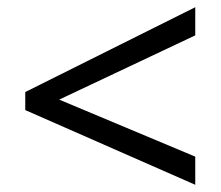

<svg xmlns="http://www.w3.org/2000/svg" viewBox="-20 -628 612 532"><path d="M521 -116 50 -323V-373L521 -608V-530L144 -352L521 -194Z"/></svg>

Font: Noto Sans Linear A
Style: Regular
Weight: 400
Designer: Monotype Design Team
Foundry: Monotype Imaging Inc.
Version: Version 2.002; ttfautohint (v1.8.4.7-5d5b)